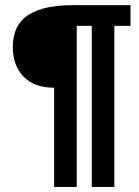

<svg xmlns="http://www.w3.org/2000/svg" viewBox="-20 -735 547 755"><path d="M192.9 0V-390.1Q114.7 -390.1 72.5 -433.8Q30.3 -477.5 30.3 -549.8Q30.3 -582.5 40.3 -612.3Q50.3 -642.1 76.4 -665Q102.5 -688 149.7 -701.4Q196.8 -714.8 271 -714.8H493.2V-633.3H429.7V0H340.8V-633.3H281.7V0Z"/></svg>

Font: Pontano Sans SemiBold
Style: Regular
Weight: 600
Designer: Vernon Adams
Foundry: Vernon Adams
Version: Version 2.001